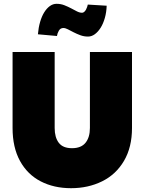

<svg xmlns="http://www.w3.org/2000/svg" viewBox="-20 -981 759 1008"><path d="M267 -708V-309Q267 -260 288.5 -231.5Q310 -203 358 -203Q406 -203 429 -231.5Q452 -260 452 -309V-708H673V-309Q673 -208 631 -136.5Q589 -65 516 -29Q443 7 353 7Q263 7 193.5 -29Q124 -65 85 -136Q46 -207 46 -309V-708ZM179 -801Q182 -836 190.5 -865.5Q199 -895 212 -916Q225 -937 241.5 -949Q258 -961 277 -961Q299 -961 318 -953.5Q337 -946 353 -937.5Q369 -929 383.5 -921.5Q398 -914 411 -914Q417 -914 422.5 -919Q428 -924 431.5 -930.5Q435 -937 437.5 -944.5Q440 -952 441 -957L540 -951Q539 -917 530.5 -887Q522 -857 508.5 -835.5Q495 -814 478 -801.5Q461 -789 442 -789Q421 -789 402 -796Q383 -803 366.5 -811.5Q350 -820 336.5 -827Q323 -834 313 -834Q297 -834 289 -820Q281 -806 279 -792Z"/></svg>

Font: Fz Poppins Black
Style: Regular
Weight: 900
Designer: Ninad Kale (Devanagari), Jonny Pinhorn (Latin)
Foundry: Indian Type Foundry
Version: Vit hóa bi Vntype.Com & FontZin.Com